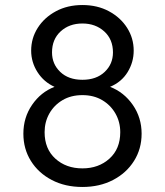

<svg xmlns="http://www.w3.org/2000/svg" viewBox="-20 -732 656 764"><path d="M308 12Q239 12 186 -15.8Q133 -43.5 103 -91.5Q73 -139.5 73 -200Q73 -264.5 107.8 -315Q142.5 -365.5 197 -386.5Q154.5 -405.5 129.2 -445Q104 -484.5 104 -530.5Q104 -580 130.2 -621.2Q156.5 -662.5 202.5 -687.2Q248.5 -712 308 -712Q367.5 -712 413.5 -687.2Q459.5 -662.5 485.8 -621.2Q512 -580 512 -530.5Q512 -484.5 487.8 -445Q463.5 -405.5 418 -386.5Q473.5 -365 508.5 -314.5Q543.5 -264 543.5 -200Q543.5 -139.5 513.2 -91.5Q483 -43.5 429.8 -15.8Q376.5 12 308 12ZM308 -62Q372.5 -62 415.5 -100.8Q458.5 -139.5 458.5 -206Q458.5 -246.5 439.5 -280Q420.5 -313.5 386.8 -333.5Q353 -353.5 308 -353.5Q262.5 -353.5 228.8 -333.5Q195 -313.5 176.2 -280Q157.5 -246.5 157.5 -206Q157.5 -139.5 200.2 -100.8Q243 -62 308 -62ZM308 -414.5Q363.5 -414.5 396.5 -445.8Q429.5 -477 429.5 -523.5Q429.5 -575.5 394.8 -607Q360 -638.5 308 -638.5Q255.5 -638.5 221.2 -607Q187 -575.5 187 -523.5Q187 -477 219.8 -445.8Q252.5 -414.5 308 -414.5Z"/></svg>

Font: Overpass Mono Light
Style: Regular
Weight: 400
Monospace: yes
Version: Version 4.000